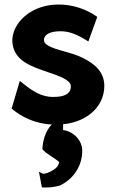

<svg xmlns="http://www.w3.org/2000/svg" viewBox="-20 -525 508 843"><path d="M166 130C184 152 222 169 240 187C237 203 227 214 214 221C194 235 172 240 167 237L151 229L164 298C189 299 213 298 242 290C295 265 338 214 341 143C344 89 299 51 257 46V12H218C189 34 168 78 166 130ZM31 -48C96 6 170 25 236 22C358 18 438 -55 438 -148C438 -211 393 -246 345 -270C292 -297 228 -303 191 -325C178 -333 173 -339 173 -350C173 -369 192 -384 229 -387C271 -391 306 -381 358 -349L368 -343L407 -451L401 -455C337 -498 269 -509 213 -504C110 -495 37 -424 34 -350C34 -271 97 -241 160 -219C199 -204 243 -193 270 -175C283 -166 291 -159 291 -144C291 -118 269 -102 230 -100C182 -96 142 -108 78 -161L67 -170Z"/></svg>

Font: Bluebird
Style: SfBdNrw
Weight: 700
Designer: Jasper
Foundry: Cannot Into Space Fonts
Version: Version 0.98